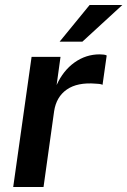

<svg xmlns="http://www.w3.org/2000/svg" viewBox="-20 -743 506 763"><path d="M32.5 0 105.5 -517H220.5L205 -405Q231 -462.5 276.2 -494.8Q321.5 -527 376 -527Q384.5 -527 392.2 -526Q400 -525 404 -522.5L387.5 -406Q382.5 -408.5 374.5 -409.5Q366.5 -410.5 360.5 -410.5Q287.5 -416.5 245.5 -387.2Q203.5 -358 195 -300.5L153 0ZM336 -723H466L307.5 -577.5H217Z"/></svg>

Font: Public Sans SemiBold
Style: Italic
Weight: 600
Italic angle: -8°
Designer: The Public Sans project authors (U.S. Web Design System). Libre Franklin designed by Pablo Impallari and Rodrigo Fuenzal
Version: Version 1.007; ttfautohint (v1.8.1) -l 8 -r 50 -G 200 -x 14 